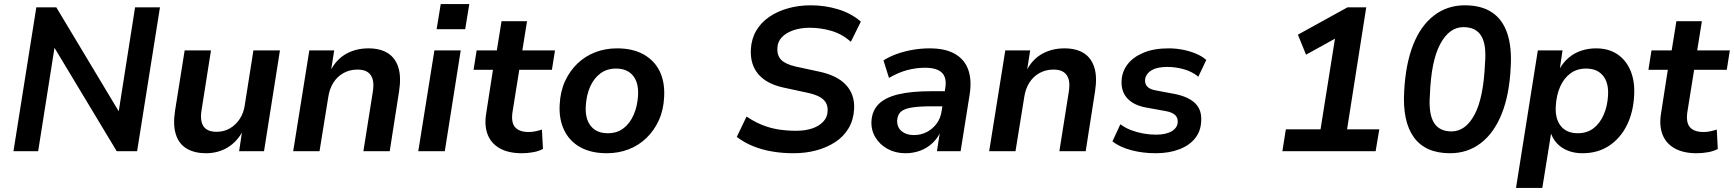

<svg xmlns="http://www.w3.org/2000/svg" viewBox="-20 -741 8498 941"><path d="M46 0 158 -705H256L573 -177H559L642 -705H764L652 0H552L236 -525H250L167 0Z M989 10Q934 10 895.5 -12.5Q857 -35 842 -82Q827 -129 838 -199L885 -494H1014L968 -202Q962 -168 968 -143.5Q974 -119 992.5 -107Q1011 -95 1041 -95Q1078 -95 1107 -112Q1136 -129 1155.5 -159Q1175 -189 1180 -228L1222 -494H1352L1274 0H1152L1167 -101H1171Q1143 -47 1096 -18.5Q1049 10 989 10Z M1417 0 1496 -494H1618L1602 -393H1599Q1627 -449 1675.5 -476.5Q1724 -504 1786 -504Q1843 -504 1880 -481Q1917 -458 1932 -411.5Q1947 -365 1936 -294L1890 0H1761L1807 -290Q1813 -327 1807 -350.5Q1801 -374 1783 -387Q1765 -400 1732 -400Q1694 -400 1663.5 -383Q1633 -366 1614 -336Q1595 -306 1589 -266L1546 0Z M2120 -598 2140 -721H2280L2260 -598ZM2030 0 2109 -494H2238L2160 0Z M2538 10Q2471 10 2428.5 -14.5Q2386 -39 2369.5 -83Q2353 -127 2363 -186L2396 -399H2301L2316 -494H2415L2438 -637H2563L2540 -494H2700L2685 -399H2525L2492 -193Q2484 -141 2504.5 -117.5Q2525 -94 2571 -94Q2588 -94 2604.5 -97.5Q2621 -101 2636 -106L2641 -11Q2621 0 2593 5Q2565 10 2538 10Z M2954 10Q2877 10 2824 -19.5Q2771 -49 2745 -103Q2719 -157 2723 -228Q2726 -292 2749 -342.5Q2772 -393 2810 -429.5Q2848 -466 2897.5 -485Q2947 -504 3004 -504Q3081 -504 3134 -474.5Q3187 -445 3213 -392Q3239 -339 3235 -266Q3232 -202 3209 -151.5Q3186 -101 3148 -64.5Q3110 -28 3060.5 -9Q3011 10 2954 10ZM2959 -88Q3004 -88 3035.5 -112Q3067 -136 3085.5 -178Q3104 -220 3107 -272Q3111 -335 3082.5 -370Q3054 -405 2999 -405Q2955 -405 2923 -381.5Q2891 -358 2872.5 -316.5Q2854 -275 2851 -222Q2847 -159 2875.5 -123.5Q2904 -88 2959 -88Z M3868 10Q3815 10 3764.5 1.5Q3714 -7 3670 -25Q3626 -43 3591 -70L3639 -170Q3675 -145 3714.5 -129Q3754 -113 3795.5 -106.5Q3837 -100 3881 -100Q3928 -100 3962 -112Q3996 -124 4015.5 -145.5Q4035 -167 4036 -195Q4038 -220 4027.5 -238Q4017 -256 3993.5 -268Q3970 -280 3930 -288L3819 -312Q3737 -330 3696.5 -377.5Q3656 -425 3660 -500Q3663 -551 3686.5 -591Q3710 -631 3750.5 -658.5Q3791 -686 3843 -700.5Q3895 -715 3954 -715Q4023 -715 4087.5 -695.5Q4152 -676 4199 -635L4150 -536Q4108 -574 4055.5 -589.5Q4003 -605 3948 -605Q3904 -605 3868 -592.5Q3832 -580 3811.5 -558Q3791 -536 3790 -506Q3788 -468 3809.5 -447Q3831 -426 3879 -415L3990 -391Q4083 -372 4126.5 -324.5Q4170 -277 4166 -206Q4163 -153 4139 -112.5Q4115 -72 4074 -45Q4033 -18 3981 -4Q3929 10 3868 10Z M4418 10Q4369 10 4330.5 -11Q4292 -32 4270.5 -67.5Q4249 -103 4251 -147Q4254 -198 4286 -230.5Q4318 -263 4382 -278.5Q4446 -294 4545 -294H4624L4613 -220H4548Q4489 -220 4451.5 -214.5Q4414 -209 4396.5 -194.5Q4379 -180 4377 -151Q4376 -117 4399 -98Q4422 -79 4459 -79Q4493 -79 4521.5 -93.5Q4550 -108 4570 -134.5Q4590 -161 4595 -197L4613 -310Q4621 -360 4596.5 -384.5Q4572 -409 4513 -409Q4470 -409 4426.5 -397.5Q4383 -386 4337 -359L4310 -445Q4340 -464 4376.5 -477Q4413 -490 4454 -497Q4495 -504 4536 -504Q4613 -504 4660 -477Q4707 -450 4725 -400.5Q4743 -351 4733 -282L4688 0H4572L4588 -103H4593Q4578 -66 4551 -40.5Q4524 -15 4490 -2.5Q4456 10 4418 10Z M4828 0 4907 -494H5029L5013 -393H5010Q5038 -449 5086.5 -476.5Q5135 -504 5197 -504Q5254 -504 5291 -481Q5328 -458 5343 -411.5Q5358 -365 5347 -294L5301 0H5172L5218 -290Q5224 -327 5218 -350.5Q5212 -374 5194 -387Q5176 -400 5143 -400Q5105 -400 5074.5 -383Q5044 -366 5025 -336Q5006 -306 5000 -266L4957 0Z M5644 10Q5580 10 5524 -5Q5468 -20 5432 -48L5471 -132Q5495 -114 5524 -103Q5553 -92 5584 -86.5Q5615 -81 5645 -81Q5695 -81 5723 -98Q5751 -115 5752 -143Q5753 -164 5739.5 -177Q5726 -190 5696 -196L5597 -214Q5536 -225 5505 -259Q5474 -293 5477 -346Q5479 -390 5506 -425.5Q5533 -461 5584 -482.5Q5635 -504 5708 -504Q5742 -504 5776 -497.5Q5810 -491 5840.5 -478.5Q5871 -466 5892 -447L5853 -365Q5823 -390 5782.5 -401.5Q5742 -413 5701 -413Q5649 -413 5621.5 -395Q5594 -377 5592 -349Q5591 -329 5603.5 -316Q5616 -303 5644 -298L5740 -280Q5807 -266 5839 -233.5Q5871 -201 5867 -146Q5865 -98 5837 -63Q5809 -28 5759 -9Q5709 10 5644 10Z M6265 0 6282 -107H6452L6530 -597L6596 -592L6381 -473L6341 -571L6584 -705H6676L6582 -107H6740L6722 0Z M7087 10Q6966 10 6909.5 -68Q6853 -146 6862 -294Q6869 -428 6906 -521.5Q6943 -615 7008 -665Q7073 -715 7159 -715Q7240 -715 7292 -680.5Q7344 -646 7367 -578Q7390 -510 7384 -412Q7378 -279 7340.5 -184.5Q7303 -90 7238 -40Q7173 10 7087 10ZM7094 -97Q7163 -97 7207 -179.5Q7251 -262 7258 -431Q7266 -521 7240 -564.5Q7214 -608 7152 -608Q7083 -608 7038.5 -525Q6994 -442 6988 -275Q6981 -185 7007 -141Q7033 -97 7094 -97Z M7410 180 7517 -494H7638L7624 -399H7621Q7640 -434 7667.5 -457.5Q7695 -481 7729.5 -492.5Q7764 -504 7802 -504Q7864 -504 7907 -475Q7950 -446 7971.5 -394Q7993 -342 7989 -273Q7985 -192 7954 -128.5Q7923 -65 7867.5 -27.5Q7812 10 7736 10Q7678 10 7636.5 -17Q7595 -44 7579 -94H7583L7539 180ZM7713 -88Q7758 -88 7789.5 -112Q7821 -136 7839.5 -178Q7858 -220 7861 -272Q7865 -335 7836.5 -370Q7808 -405 7753 -405Q7709 -405 7677 -381.5Q7645 -358 7626.5 -316.5Q7608 -275 7605 -222Q7601 -159 7629.5 -123.5Q7658 -88 7713 -88Z M8296 10Q8229 10 8186.5 -14.5Q8144 -39 8127.5 -83Q8111 -127 8121 -186L8154 -399H8059L8074 -494H8173L8196 -637H8321L8298 -494H8458L8443 -399H8283L8250 -193Q8242 -141 8262.5 -117.5Q8283 -94 8329 -94Q8346 -94 8362.5 -97.5Q8379 -101 8394 -106L8399 -11Q8379 0 8351 5Q8323 10 8296 10Z"/></svg>

Font: Nunito Sans 10pt
Style: Bold Italic
Weight: 700
Italic angle: -9°
Designer: Vernon Adams
Foundry: Vernon Adams
Version: Version 3.101;gftools[0.9.27]